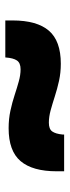

<svg xmlns="http://www.w3.org/2000/svg" viewBox="210 -670 262 723"><g transform="rotate(-90 341.5 -309.0)"><path d="M462.5 -211.5Q429 -211.5 398.2 -218.2Q367.5 -225 339.8 -234Q312 -243 287.2 -249.8Q262.5 -256.5 240.5 -256.5Q216.5 -256.5 207.5 -243.8Q198.5 -231 196 -205.5V-199H57.5V-227Q57.5 -318 95.8 -363Q134 -408 219.5 -408Q255 -408 286 -401.2Q317 -394.5 344.2 -385.5Q371.5 -376.5 395.8 -369.8Q420 -363 441.5 -363Q465.5 -363 474.8 -376.8Q484 -390.5 486 -418.5V-420.5H625.5V-393Q625.5 -301.5 587 -256.5Q548.5 -211.5 462.5 -211.5Z"/></g></svg>

Font: Anek Latin Expanded ExtraBold
Style: Regular
Weight: 800
Width: 7
Designer: Yesha Goshar
Foundry: Ek Type
Version: Version 1.003